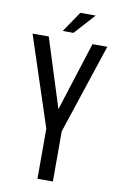

<svg xmlns="http://www.w3.org/2000/svg" viewBox="-93 -894 592 946"><g transform="rotate(10 203.0 -421.0)"><path d="M230 -841.8H307.1L213.9 -738.8H160.2ZM164.1 0V-251L16.1 -700.2H97.2L206.1 -356L315.9 -700.2H390.1L241.2 -251V0Z"/></g></svg>

Font: Bebas Neue Regular
Style: Regular
Weight: 400
Designer: Ryoichi Tsunekawa
Foundry: Ryoichi Tsunekawa
Version: Version 001.003